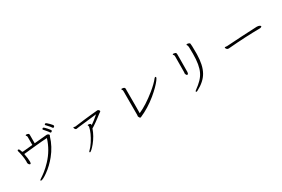

<svg xmlns="http://www.w3.org/2000/svg" viewBox="103 -1975 4794 3264"><g transform="rotate(-30 2500.0 -343.5)"><path d="M906 -658Q921 -639 926.5 -629.5Q932 -620 941.5 -620Q951 -620 959 -629.5Q967 -639 967 -648.5Q967 -658 921 -706Q875 -753 860 -753Q852 -753 846 -747.5Q840 -742 840 -735Q840 -728 852.5 -717.5Q865 -707 906 -658ZM308 -320Q308 -381 288 -481Q307 -483 347 -487Q387 -491 523 -505Q659 -519 757 -524Q694 -319 545 -162Q481 -94 422.5 -48.5Q364 -3 332.5 16.5Q301 36 301 45Q301 54 315 54Q329 54 363 37Q397 20 444 -14Q554 -92 648 -208Q764 -351 814 -519Q816 -524 818 -527.5Q820 -531 822.5 -535.5Q825 -540 825 -547Q825 -554 811 -564Q797 -574 782 -574Q767 -574 533 -551V-714Q533 -724 531 -731.5Q529 -739 517 -743Q501 -751 480 -751Q469 -751 468 -744V-742Q468 -733 476 -726Q484 -719 484 -705V-546L296 -528H292Q284 -528 276 -531Q259 -590 244 -596Q239 -598 232 -598Q225 -598 222 -590L220 -583Q220 -574 223.5 -563.5Q227 -553 230.5 -540Q234 -527 245 -468Q256 -409 256 -351V-348L254 -327Q257 -307 268 -294Q278 -281 289 -281H293Q308 -285 308 -320ZM831 -609Q846 -590 850.5 -580.5Q855 -571 864.5 -571Q874 -571 883 -579.5Q892 -588 892 -594Q892 -600 879 -617.5Q866 -635 847.5 -656Q829 -677 812.5 -692.5Q796 -708 788 -708Q780 -708 773.5 -701.5Q767 -695 767 -687.5Q767 -680 778 -671Q789 -662 831 -609Z M1466 -362Q1466 -358 1470 -353Q1474 -348 1474 -334V-330Q1452 -222 1364 -85Q1318 -15 1277 23Q1264 33 1264 43Q1264 53 1273.5 53Q1283 53 1311.5 27.5Q1340 2 1377 -43Q1466 -152 1510 -279Q1523 -283 1599 -336Q1634 -361 1672 -389.5Q1710 -418 1730.5 -435Q1751 -452 1764 -458Q1771 -462 1771 -471Q1771 -480 1758 -493Q1748 -503 1736 -503H1733Q1687 -499 1596 -490Q1545 -484 1472.5 -476.5Q1400 -469 1280 -452H1271Q1265 -452 1260.5 -453Q1256 -454 1251.5 -456Q1247 -458 1243.5 -458Q1240 -458 1238 -457Q1236 -456 1236 -447.5Q1236 -439 1245.5 -423Q1255 -407 1270 -407Q1275 -407 1334 -416Q1387 -423 1562 -442Q1631 -450 1682 -456Q1600 -382 1525 -332Q1527 -340 1527 -345Q1527 -364 1497 -369Q1486 -371 1476 -371Q1466 -371 1466 -362Z M2337 -578Q2337 -607 2300 -613Q2287 -615 2277.5 -615Q2268 -615 2268 -607Q2268 -595 2275.5 -590Q2283 -585 2283 -566V-98L2280 -73V-70Q2281 -68 2284.5 -58Q2288 -48 2295 -39Q2302 -30 2309 -30Q2316 -30 2320 -32Q2494 -107 2654 -238Q2724 -296 2775.5 -348Q2827 -400 2855 -438Q2883 -476 2883 -489Q2883 -502 2872 -502Q2861 -502 2851 -489Q2795 -416 2680 -322Q2491 -169 2335 -101Q2335 -126 2335.5 -167Q2336 -208 2336 -257V-553Z M3672 -696Q3669 -704 3652 -711Q3635 -718 3621.5 -718Q3608 -718 3606 -712L3605 -708Q3605 -701 3612.5 -693.5Q3620 -686 3622 -649Q3624 -612 3624 -525Q3624 -300 3566 -183Q3536 -121 3486 -70Q3436 -19 3363 34Q3343 47 3343 58Q3343 66 3353.5 66Q3364 66 3377 59Q3537 -25 3604 -145Q3674 -268 3678 -482V-513Q3678 -678 3672 -696ZM3363 -261Q3376 -261 3382 -276Q3387 -289 3387 -302V-342L3389 -590V-648Q3389 -663 3385.5 -672.5Q3382 -682 3362 -687Q3342 -692 3332 -692Q3323 -692 3321 -686V-684Q3321 -674 3330 -666.5Q3339 -659 3339 -639V-612L3337 -359V-331L3334 -306V-302Q3344 -261 3363 -261Z M4155 -349Q4144 -349 4144 -340Q4144 -336 4149 -326Q4163 -297 4193 -297H4202Q4207 -297 4213 -298Q4543 -326 4821 -328Q4834 -328 4848.5 -333.5Q4863 -339 4863 -349L4862 -353Q4859 -361 4840.5 -370Q4822 -379 4790 -379H4787Q4635 -374 4484.5 -364Q4334 -354 4194 -346H4190Z"/></g></svg>

Font: LXGW WenKai TC Light
Style: Regular
Weight: 300
Designer: LXGW / Fontworks Inc.
Foundry: LXGW / Fontworks Inc.
Version: Version 1.330